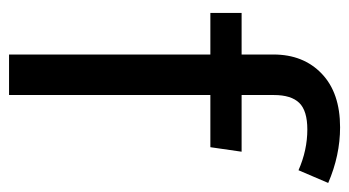

<svg xmlns="http://www.w3.org/2000/svg" viewBox="-198 -592 790 435"><g transform="rotate(90 197.5 -375.0)"><path d="M273.9 -675.8Q231.4 -675.8 213.6 -657.5Q195.8 -639.2 195.8 -600.1V-526.9H324.2L314 -456.1H195.8V0H104V-456.1H9.8V-526.9H104V-599.1Q104 -667 147.5 -708.5Q190.9 -750 269 -750Q332.5 -750 395 -723.1L366.2 -655.8Q320.8 -675.8 273.9 -675.8Z"/></g></svg>

Font: FiraGO
Style: Regular
Weight: 400
Designer: bBox Type
Foundry: bBox Type GmbH
Version: Version 1.001;PS 001.001;hotconv 1.0.88;makeotf.lib2.5.64775